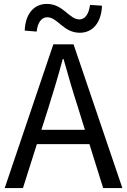

<svg xmlns="http://www.w3.org/2000/svg" viewBox="-20 -959 648 979"><path d="M387 -792C453 -792 497 -844 500 -930L439 -934C433 -886 413 -860 385 -860C332 -860 303 -939 219 -939C152 -939 109 -887 106 -803L167 -798C172 -846 193 -871 221 -871C274 -871 303 -792 387 -792ZM4 0H97L168 -224H436L506 0H604L355 -733H252ZM191 -297 227 -410C253 -493 277 -572 300 -658H304C328 -573 351 -493 378 -410L413 -297Z"/></svg>

Font: Noto Sans CJK SC
Style: Regular
Weight: 400
Designer: Ryoko NISHIZUKA 西塚涼子 (kana, bopomofo & ideographs); Paul D. Hunt (Latin, Greek & Cyrillic); Sandoll Communications 산돌커뮤니
Foundry: Adobe
Version: Version 2.004;hotconv 1.0.118;makeotfexe 2.5.65603